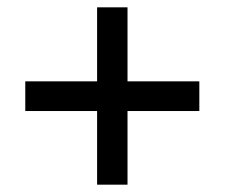

<svg xmlns="http://www.w3.org/2000/svg" viewBox="-20 -615 615 524"><path d="M328 -393H524V-312H328V-111H245V-312H49V-393H245V-595H328Z"/></svg>

Font: Noto Sans Myanmar UI Medium
Style: Regular
Weight: 500
Designer: Monotype Design Team
Foundry: Monotype Imaging Inc.
Version: Version 2.103; ttfautohint (v1.8.4.7-5d5b)